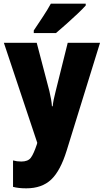

<svg xmlns="http://www.w3.org/2000/svg" viewBox="-20 -786 567 1046"><path d="M1 -553H180L249 -290Q254 -269 258 -246.5Q262 -224 263 -207H267Q270 -239 283 -288L349 -553H525L343 35Q309 145 258.5 192.5Q208 240 123 240Q102 240 84 238Q66 236 51 232V88Q72 94 96 94Q132 94 147.5 74Q163 54 181 0L183 -8ZM447 -756Q431 -738 402.5 -711Q374 -684 342.5 -656Q311 -628 285 -606H164V-620Q188 -656 213.5 -694.5Q239 -733 257 -766H447Z"/></svg>

Font: Noto Sans Ethiopic Condensed Black
Style: Regular
Weight: 900
Width: 3
Designer: Monotype Design Team
Foundry: Monotype Imaging Inc.
Version: Version 2.102; ttfautohint (v1.8.4.7-5d5b)